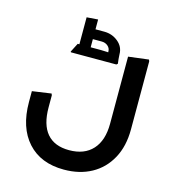

<svg xmlns="http://www.w3.org/2000/svg" viewBox="-107 -568 797 887"><g transform="rotate(15 292.0 -124.5)"><path d="M279 231Q168 231 105.5 162Q43 93 43 -29H137Q137 54 173 96Q209 138 279 138Q352 138 391.5 94.5Q431 51 431 -29H531Q531 52 499 110.5Q467 169 410.5 200Q354 231 279 231ZM43 -29V-81L134 -94L137 -86V-29ZM431 -29V-350L528 -362L531 -354V-29ZM337 -350Q337 -365 325 -375.5Q313 -386 295 -386H239V-433H295Q333 -433 361.5 -409.5Q390 -386 390 -350ZM171 -301 169 -304 191 -347H231V-301ZM231 -301V-347H302Q316 -347 330 -346Q344 -345 344 -345V-301ZM342 -301Q341 -314 339 -327Q337 -340 337 -350H390Q390 -340 391.5 -327.5Q393 -315 394 -306L388 -301ZM199 -301V-476L253 -480V-301Z"/></g></svg>

Font: Fustat SemiBold
Style: Regular
Weight: 600
Designer: Mohamed Gaber, Khaled Hosny, Laura Garcia Mut
Foundry: Kief Type Foundry, Alif Type Foundry, Hard Type Foundry
Version: Version 1.007